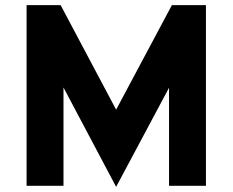

<svg xmlns="http://www.w3.org/2000/svg" viewBox="-20 -720 901 744"><path d="M778 -700V0H635V-380L430 4L226 -381V0H83V-700H215L430 -295L646 -700Z"/></svg>

Font: LilGrotesk Bold
Style: Regular
Weight: 700
Designer: BSozoo
Foundry: BSozoo
Version: Version 1.001;PS 001.001;hotconv 1.0.70;makeotf.lib2.5.58329